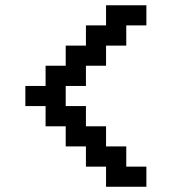

<svg xmlns="http://www.w3.org/2000/svg" viewBox="-20 -712 732 732"><path d="M384.3 0V-76.7H307.6V-153.8H230.5V-230.5H153.8V-307.6H76.7V-384.3H153.8V-461.4H230.5V-538.1H307.6V-615.2H384.3V-691.9H538.1V-615.2H461.4V-538.1H384.3V-461.4H307.6V-384.3H230.5V-307.6H307.6V-230.5H384.3V-153.8H461.4V-76.7H538.1V0Z"/></svg>

Font: Good Old DOS
Style: Regular
Weight: 400
Designer: Vasily Draigo
Foundry: Vasily Draigo
Version: 1.0